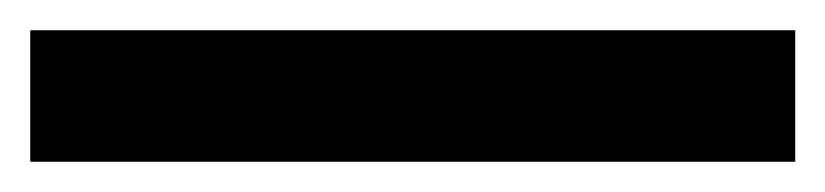

<svg xmlns="http://www.w3.org/2000/svg" viewBox="-23 -867 546 127"><path d="M503 -760H-3V-847H503Z"/></svg>

Font: Noto Sans Meetei Mayek SemiBold
Style: Regular
Weight: 600
Designer: Monotype Design Team and Neelakash Kshetrimayum
Foundry: Monotype Imaging Inc.
Version: Version 2.002; ttfautohint (v1.8.4.7-5d5b)